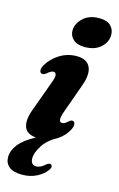

<svg xmlns="http://www.w3.org/2000/svg" viewBox="-149 -752 639 1030"><g transform="rotate(15 170.5 -237.0)"><path d="M232 -525.5Q190.5 -525.5 168.2 -545.5Q146 -565.5 146.5 -595.5Q147 -633 180 -664.2Q213 -695.5 269 -695.5Q313 -695.5 333.5 -674.8Q354 -654 353.5 -623.5Q353 -584 320.2 -554.8Q287.5 -525.5 232 -525.5ZM215.5 -162Q203.5 -128.5 205.8 -114.5Q208 -100.5 220.5 -100.5Q228 -100.5 235.5 -104.5Q243 -108.5 254.5 -119.5Q267.5 -130.5 277 -125.5Q285 -122 286.2 -110.2Q287.5 -98.5 278 -79.5Q258.5 -42.5 223.5 -19V-18Q170 8.5 142.8 49.8Q115.5 91 115.5 123Q115.5 142.5 124.2 151.5Q133 160.5 145.5 160.5Q170 160.5 194.5 137.5Q210 125 219.5 128.5Q225.5 130.5 227.2 138.8Q229 147 219.5 160.5Q201.5 186 165.8 204.5Q130 223 84.5 223Q37 223 12.8 203.8Q-11.5 184.5 -11.5 150.5Q-11.5 114.5 16.2 79Q44 43.5 106 11Q52 6.5 39.8 -31Q27.5 -68.5 49.5 -127L110 -293Q123 -327 120.8 -340.8Q118.5 -354.5 105.5 -354.5Q92 -354.5 69.5 -334.5Q55.5 -324 45.5 -328.5Q37 -331.5 35.8 -343.5Q34.5 -355.5 44 -372.5Q68 -414 111 -440.8Q154 -467.5 205 -467.5Q262 -467.5 280 -429Q298 -390.5 273 -323Z"/></g></svg>

Font: Fraunces 72pt S050
Style: Bold Italic
Weight: 700
Italic angle: -16°
Version: Version 1.000; ttfautohint (v1.8.3)